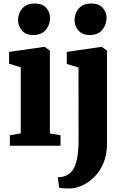

<svg xmlns="http://www.w3.org/2000/svg" viewBox="-20 -828 706 1091"><path d="M36 0V-59.5L98 -70V-445.5L31.5 -466V-533L230 -561.5H234L263.5 -540.5V-69.5L324 -59.5V0ZM168 -629Q126.5 -629 104.5 -655Q82.5 -681 82.5 -712Q82.5 -752 106.8 -780Q131 -808 178 -808H179Q221 -808 242.8 -783.2Q264.5 -758.5 264.5 -727Q264.5 -687.5 240.2 -658.2Q216 -629 169 -629ZM378 243Q365 243 352.2 242.5Q339.5 242 330 241Q320.5 240 316 238.5L308.5 179.5Q315.5 179.5 329.8 177.5Q344 175.5 359.5 168Q384 156 398.5 129.8Q413 103.5 419.8 62.2Q426.5 21 426.5 -35.5L426 -444.5L359.5 -464.5V-533L554 -561.5H558.5L588 -540.5V-12Q588 51 567.8 98.8Q547.5 146.5 515.2 178.2Q483 210 446.5 226.2Q410 242.5 378 243ZM489 -629Q447.5 -629 425.5 -655Q403.5 -681 403.5 -712Q403.5 -752 427.8 -780Q452 -808 499 -808H500Q542 -808 563.8 -783.2Q585.5 -758.5 585.5 -727Q585.5 -687.5 561.2 -658.2Q537 -629 490 -629Z"/></svg>

Font: Merriweather 36pt Black
Style: Regular
Weight: 900
Version: Version 2.100